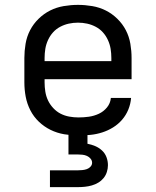

<svg xmlns="http://www.w3.org/2000/svg" viewBox="-20 -548 640 788"><path d="M302 8Q273 8 243.5 3Q214 -2 187.5 -15Q161 -28 139.5 -48.5Q118 -69 104.5 -95.5Q91 -122 85.5 -151Q80 -180 80 -210V-310Q80 -339 85 -368.5Q90 -398 103.5 -424Q117 -450 138.5 -471Q160 -492 186 -505Q212 -518 241.5 -523Q271 -528 300 -528Q329 -528 358.5 -523Q388 -518 414 -505Q440 -492 461.5 -471Q483 -450 496.5 -424Q510 -398 515 -368.5Q520 -339 520 -310V-223H163V-210Q163 -191 166 -172Q169 -153 177 -136Q185 -119 198.5 -104.5Q212 -90 228.5 -81.5Q245 -73 264 -69.5Q283 -66 302 -66Q324 -66 345 -69Q366 -72 385.5 -81Q405 -90 419 -107Q433 -124 435 -146H518Q516 -121 506.5 -98Q497 -75 481 -56.5Q465 -38 444 -25Q423 -12 399.5 -4.5Q376 3 351.5 5.5Q327 8 302 8ZM163 -297H437V-310Q437 -329 434 -347.5Q431 -366 423 -383.5Q415 -401 402.5 -415Q390 -429 373 -438Q356 -447 337.5 -451Q319 -455 300 -455Q281 -455 262.5 -451Q244 -447 227 -438Q210 -429 197.5 -415Q185 -401 177 -383.5Q169 -366 166 -347.5Q163 -329 163 -310ZM185 220V151H300Q309 151 318.5 150Q328 149 336.5 146Q345 143 351.5 136Q358 129 358 120Q358 111 352 103.5Q346 96 337 92Q328 88 318.5 87Q309 86 300 86H261V0H339V42Q355 45 370.5 51.5Q386 58 398.5 69.5Q411 81 417 97Q423 113 423 130Q423 144 418.5 158Q414 172 405 183Q396 194 383.5 201.5Q371 209 357 213Q343 217 328.5 218.5Q314 220 300 220Z"/></svg>

Font: Iosevka SS04 Extended
Style: Regular
Weight: 400
Width: 7
Monospace: yes
Designer: Belleve Invis
Foundry: Belleve Invis
Version: Version 19.0.0; ttfautohint (v1.8.4)